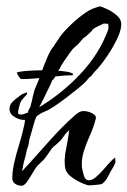

<svg xmlns="http://www.w3.org/2000/svg" viewBox="-20 -558 403 607"><path d="M51 29Q41 30 31 25Q21 20 19 9Q18 -11 24 -39Q30 -67 39 -96Q48 -125 53 -147Q59 -170 59 -179H55Q41 -179 25.5 -188.5Q10 -198 10 -214Q10 -227 20.5 -237Q31 -247 40 -253Q43 -255 46.5 -258Q50 -261 54 -262L65 -266L66 -262Q66 -260 57 -251L51 -244Q48 -241 48 -240Q44 -235 40.5 -221Q37 -207 37 -201Q38 -197 41.5 -196.5Q45 -196 49 -196Q53 -196 58 -198.5Q63 -201 67 -201Q69 -207 71 -211L77 -222V-225Q79 -232 81 -239.5Q83 -247 84 -254Q86 -262 88 -269.5Q90 -277 94 -285Q101 -301 110 -326.5Q119 -352 129.5 -376.5Q140 -401 150 -412Q154 -419 158.5 -425Q163 -431 167 -438Q177 -453 197 -473Q217 -493 240 -510.5Q263 -528 280 -533L295 -538Q305 -536 321 -528Q337 -520 349.5 -509Q362 -498 363 -486Q365 -467 352 -439Q339 -411 322 -385.5Q305 -360 293 -346Q287 -339 280.5 -332.5Q274 -326 269 -318Q262 -314 257.5 -307.5Q253 -301 247 -296Q241 -290 224.5 -276.5Q208 -263 187.5 -247.5Q167 -232 149.5 -220.5Q132 -209 125 -207Q121 -205 117.5 -203.5Q114 -202 110 -200Q105 -197 98 -192Q94 -189 90 -176.5Q86 -164 82.5 -150.5Q79 -137 77 -131Q73 -120 71.5 -108Q70 -96 65 -85L63 -75Q61 -65 58 -55Q55 -45 53 -34L50 -18V-17L74 -43Q83 -53 100 -72Q117 -91 137 -113.5Q157 -136 177.5 -156.5Q198 -177 214 -191Q230 -205 237 -206Q239 -206 240 -206.5Q241 -207 242 -207Q259 -207 273 -199Q287 -191 282 -180Q276 -156 264.5 -130.5Q253 -105 245 -80Q237 -55 239 -29Q240 -22 244.5 -5Q249 12 261 12Q271 12 282.5 2.5Q294 -7 304.5 -19Q315 -31 322 -39Q327 -44 332 -49.5Q337 -55 344 -60L345 -44Q343 -40 341 -36Q339 -32 337 -28Q330 -17 322 -1Q314 15 303 23Q300 25 284 26.5Q268 28 263 28Q257 28 252.5 26Q248 24 242 22Q222 14 203.5 -0.5Q185 -15 185 -37Q185 -42 184.5 -47Q184 -52 185 -58Q185 -70 189 -87Q192 -102 194.5 -117Q197 -132 199 -147L198 -146Q194 -142 190 -138Q186 -134 183 -129Q177 -121 173.5 -116.5Q170 -112 162 -105L155 -99Q148 -94 143 -87.5Q138 -81 133 -73Q129 -68 125.5 -62.5Q122 -57 117 -52Q110 -45 103 -38.5Q96 -32 91 -24Q87 -18 80 -6Q73 6 65.5 16.5Q58 27 51 29ZM104 -219Q177 -263 235.5 -325.5Q294 -388 322 -464Q323 -467 323 -471Q323 -474 322.5 -476.5Q322 -479 322 -483Q322 -483 317 -483Q316 -483 313.5 -483Q311 -483 309 -484Q301 -480 290 -475Q279 -470 273 -465L271 -462V-461Q269 -459 269 -459Q264 -454 259 -449.5Q254 -445 249 -441Q242 -437 236 -429L233 -425Q229 -420 224 -415.5Q219 -411 214 -407Q211 -405 201.5 -392Q192 -379 183 -365.5Q174 -352 171 -346Q170 -343 169 -341Q168 -339 165 -337Q165 -333 163 -332L165 -327H160Q159 -323 154 -314.5Q149 -306 145 -304Q144 -300 135.5 -282.5Q127 -265 118 -246.5Q109 -228 104 -219ZM48 -308Q45 -308 39.5 -316Q34 -324 33 -329Q43 -332 61 -333.5Q79 -335 97.5 -335.5Q116 -336 127 -336Q138 -336 156 -335Q174 -334 190 -331.5Q206 -329 211 -324Q211 -320 208 -320Q186 -320 166 -317.5Q146 -315 124 -313Q112 -312 91 -310Q70 -308 48 -308Z"/></svg>

Font: Qwitcher Grypen
Style: Bold
Weight: 700
Designer: Robert E. Leuschke
Foundry: Robert E. Leuschke
Version: Version 1.100; ttfautohint (v1.8.3)